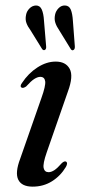

<svg xmlns="http://www.w3.org/2000/svg" viewBox="-20 -688 323 717"><path d="M161.5 -45Q171 -45 182.5 -52.2Q194 -59.5 211.5 -79.5Q221 -87.5 226.5 -84.5Q234.5 -79.5 226 -64.5Q206 -31 174 -11Q142 9 102 9Q61 9 48.2 -17Q35.5 -43 55.5 -95.5L134.5 -321.5Q151 -367.5 148.8 -384.2Q146.5 -401 130.5 -401Q120.5 -401 108.2 -393.2Q96 -385.5 77.5 -365Q67 -358 61.5 -360.5Q52.5 -365 62 -378Q86 -414.5 119.8 -436.2Q153.5 -458 188 -458Q225.5 -458 240.2 -431Q255 -404 233.5 -346L154.5 -119Q139.5 -76 143 -60.5Q146.5 -45 161.5 -45ZM252.2 -610.5 259.4 -515.5Q260.2 -505.5 255.4 -502Q249.8 -497.5 244.7 -504L200.8 -575.5Q191.3 -589 186.7 -602.8Q182.1 -616.5 185.7 -633.5Q188.5 -647 198.8 -657.5Q209.2 -668 222.7 -667.5Q238.3 -667 244.5 -651.8Q250.6 -636.5 252.2 -610.5ZM144.2 -611.5 152.2 -516Q153.4 -506.5 149 -502.5Q143.1 -498 137.5 -504.5L93.6 -575.5Q83.7 -588.5 78.7 -602Q73.7 -615.5 77.3 -632.5Q79.7 -646 90.1 -656.5Q100.4 -667 114.4 -667.5Q129.5 -667.5 136.1 -652.2Q142.7 -637 144.2 -611.5Z"/></svg>

Font: Fraunces 72pt
Style: Italic
Weight: 400
Italic angle: -16°
Version: Version 1.000;[b76b70a41]